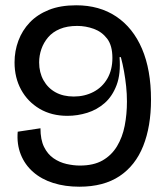

<svg xmlns="http://www.w3.org/2000/svg" viewBox="-20 -693 628 726"><path d="M280 13Q226 13 181.5 -1Q137 -15 105.5 -42.5Q74 -70 58.5 -109Q43 -148 47 -195L133 -208Q133 -165 146.5 -137.5Q160 -110 182.5 -94.5Q205 -79 231.5 -73Q258 -67 282 -67Q334 -67 368 -86.5Q402 -106 422.5 -140Q443 -174 451.5 -217.5Q460 -261 460 -309Q460 -338 457 -366.5Q454 -395 449 -423Q444 -451 437 -477H432Q437 -414 421 -371.5Q405 -329 376 -303.5Q347 -278 310 -266.5Q273 -255 235 -255Q175 -255 130 -281.5Q85 -308 60 -353.5Q35 -399 35 -457Q35 -500 49.5 -539Q64 -578 92.5 -608Q121 -638 164.5 -655.5Q208 -673 268 -673Q356 -673 419.5 -630.5Q483 -588 517 -508.5Q551 -429 551 -316Q551 -215 521.5 -141Q492 -67 432 -27Q372 13 280 13ZM259 -328Q300 -328 333.5 -345.5Q367 -363 386 -396Q405 -429 405 -474Q405 -521 385 -547Q365 -573 334.5 -584Q304 -595 272 -595Q234 -595 206.5 -583.5Q179 -572 162 -552Q145 -532 136.5 -507.5Q128 -483 128 -457Q128 -419 144.5 -389.5Q161 -360 190 -344Q219 -328 259 -328Z"/></svg>

Font: Bricolage Grotesque 96pt
Style: Regular
Weight: 400
Version: Version 1.001;gftools[0.9.33.dev8+g029e19f]